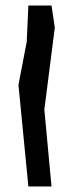

<svg xmlns="http://www.w3.org/2000/svg" viewBox="-20 -822 252 697"><path d="M47 -514 83 -145H167L141 -424L179 -722L167 -802H83L77 -670Z"/></svg>

Font: bitstorm
Style: exext
Weight: 400
Version: Version 0.2